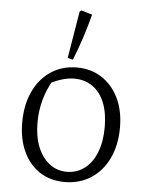

<svg xmlns="http://www.w3.org/2000/svg" viewBox="-53 -782 622 832"><g transform="rotate(5 258.0 -365.5)"><path d="M259 8Q197 8 151 -22Q105 -52 79.5 -106.5Q54 -161 54 -233Q54 -310 81 -368Q108 -426 157 -458.5Q206 -491 270 -491Q332 -491 379 -460Q426 -429 452 -374.5Q478 -320 478 -248Q478 -172 450.5 -114Q423 -56 373.5 -24Q324 8 259 8ZM265 -37Q308 -37 341.5 -62Q375 -87 393.5 -134Q412 -181 412 -244Q412 -306 394 -350.5Q376 -395 342 -418.5Q308 -442 263 -442Q235 -442 204 -432Q173 -422 138 -402L172 -429Q146 -385 133 -337.5Q120 -290 120 -239Q120 -177 138.5 -132Q157 -87 189.5 -62Q222 -37 265 -37ZM249 -523 226 -529 260 -733 267 -739 315 -725Q302 -674 285.5 -623.5Q269 -573 249 -523Z"/></g></svg>

Font: Piazzolla 24pt Light
Style: Regular
Weight: 300
Designer: Juan Pablo del Peral
Foundry: Huerta Tipografica
Version: Version 2.005